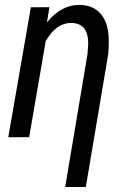

<svg xmlns="http://www.w3.org/2000/svg" viewBox="-20 -558 528 781"><path d="M181.2 -528.8 170.9 -466.8Q229 -538.1 302.2 -538.1Q357.4 -537.6 387.9 -503.7Q418.5 -469.7 421.9 -409.2Q422.4 -396.5 422.4 -383.8Q422.4 -361.3 420.4 -338.9L329.1 202.6H245.1L335.9 -337.4L338.9 -380.9Q338.9 -463.4 270.5 -464.8Q239.7 -464.8 214.6 -447.5Q189.5 -430.2 166 -391.1L98.6 0H13.7L105.5 -528.3Z"/></svg>

Font: MAUL Condensed Italic
Style: Condenced Regular Italic
Weight: 400
Italic angle: -12°
Designer: MAUL
Version: Version 1.0; 2020; ttfautohint (v1.8.3)